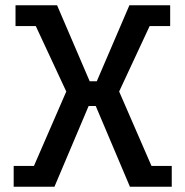

<svg xmlns="http://www.w3.org/2000/svg" viewBox="-20 -710 705 730"><path d="M32 -79H109L232 -362L116 -611H39V-690H197L321 -401H348L472 -690H627V-611H549L433 -362L556 -79H633V0H474L344 -307H317L187 0H32Z"/></svg>

Font: Mozilla Headline BETA
Style: Regular
Weight: 400
Designer: Studio DRAMA
Foundry: Studio DRAMA
Version: Version 0.100